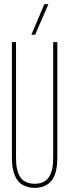

<svg xmlns="http://www.w3.org/2000/svg" viewBox="-20 -905 337 935"><path d="M38 -136V-700H58V-136Q58 -104 63 -82Q68 -60 77 -45.5Q86 -31 98 -23.5Q110 -16 123 -13Q136 -10 149 -10Q162 -10 175 -13Q188 -16 199.5 -23.5Q211 -31 220 -45.5Q229 -60 234 -82Q239 -104 239 -136V-700H259V-136Q259 -100 253 -74.5Q247 -49 236 -32.5Q225 -16 211 -7Q197 2 181 6Q165 10 149 10Q133 10 117 6Q101 2 86.5 -7Q72 -16 61.5 -32.5Q51 -49 44.5 -74.5Q38 -100 38 -136ZM133 -736 196 -885H216L151 -736Z"/></svg>

Font: Georama ExtraCondensed Thin
Style: Regular
Weight: 100
Width: 2
Designer: Jean-Baptiste Levee
Foundry: Production Type
Version: Version 1.001